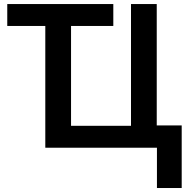

<svg xmlns="http://www.w3.org/2000/svg" viewBox="-20 -734 944 954"><path d="M882.8 200.2V-110.8H758.8V-713.9H630.9V-108.9H333V-605H543V-713.9H16.1V-605H205.1V0H759.8V200.2Z"/></svg>

Font: Noto Reveo Sans
Style: Regular
Weight: 600
Designer: Monotype Design Team
Foundry: Monotype Imaging Inc.
Version: Version 2.007